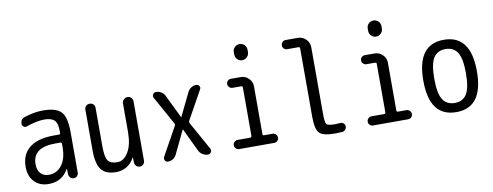

<svg xmlns="http://www.w3.org/2000/svg" viewBox="-63 -1081 3627 1412"><g transform="rotate(-10 1750.0 -375.0)"><path d="M304.7 -275.4Q134.8 -275.4 134.8 -150.4Q134.8 -105.5 157.2 -81.1Q179.7 -56.6 219.7 -56.6Q278.3 -56.6 315.4 -105Q352.5 -153.3 352.5 -240.2V-263.7Q352.5 -274.4 341.8 -275.4ZM205.1 9.8Q139.6 9.8 99.6 -31.7Q59.6 -73.2 59.6 -144.5Q59.6 -235.4 121.1 -285.2Q182.6 -335 304.7 -335H341.8Q352.5 -335 352.5 -345.7V-360.4Q352.5 -417 330.6 -439.9Q308.6 -462.9 254.9 -462.9Q200.2 -462.9 119.1 -435.5Q107.4 -430.7 96.2 -438.5Q85 -446.3 85 -459Q85 -497.1 119.1 -506.8Q193.4 -530.3 254.9 -530.3Q354.5 -530.3 392.1 -490.2Q429.7 -450.2 429.7 -339.8V-36.1Q429.7 -21.5 419.4 -10.7Q409.2 0 394 0Q378.9 0 368.7 -10.7Q358.4 -21.5 357.4 -36.1L356.4 -74.2Q356.4 -75.2 355.5 -75.2Q353.5 -75.2 352.5 -74.2Q305.7 9.8 205.1 9.8Z M710 9.8Q632.8 9.8 599.1 -33.2Q565.4 -76.2 565.4 -179.7V-482.4Q565.4 -498 576.7 -508.8Q587.9 -519.5 604 -519.5Q620.1 -519.5 630.9 -508.8Q641.6 -498 641.6 -482.4V-198.2Q641.6 -115.2 660.2 -87.9Q678.7 -60.5 730.5 -60.5Q779.3 -60.5 812.5 -115.7Q845.7 -170.9 845.7 -267.6V-480.5Q845.7 -496.1 857.9 -507.8Q870.1 -519.5 886.2 -519.5Q902.3 -519.5 913.6 -508.3Q924.8 -497.1 924.8 -480.5V-37.1Q924.8 -22.5 914.1 -11.2Q903.3 0 887.7 0Q872.1 0 861.3 -10.7Q850.6 -21.5 849.6 -37.1L848.6 -74.2Q848.6 -75.2 847.7 -75.2Q845.7 -75.2 845.7 -74.2Q827.1 -35.2 790.5 -12.7Q753.9 9.8 710 9.8Z M1075.2 -39.1 1192.4 -250Q1197.3 -259.8 1192.4 -269.5L1075.2 -480.5Q1068.4 -494.1 1076.2 -506.8Q1084 -519.5 1098.6 -519.5Q1120.1 -519.5 1138.2 -508.8Q1156.2 -498 1165 -478.5L1249 -305.7Q1249 -304.7 1250 -304.7Q1251 -304.7 1251 -305.7L1335.9 -480.5Q1345.7 -498 1362.3 -508.8Q1378.9 -519.5 1399.4 -519.5Q1414.1 -519.5 1421.9 -507.3Q1429.7 -495.1 1421.9 -482.4L1303.7 -269.5Q1298.8 -259.8 1303.7 -250L1419.9 -41Q1427.7 -27.3 1419.9 -13.7Q1412.1 0 1396.5 0Q1375 0 1356.4 -11.7Q1337.9 -23.4 1329.1 -42L1247.1 -213.9Q1247.1 -214.8 1246.1 -214.8Q1245.1 -214.8 1245.1 -213.9L1162.1 -41Q1153.3 -22.5 1136.2 -11.2Q1119.1 0 1097.7 0Q1083 0 1075.7 -13.2Q1068.4 -26.4 1075.2 -39.1Z M1628.9 0Q1615.2 0 1605 -9.8Q1594.7 -19.5 1594.7 -33.7Q1594.7 -47.9 1605 -58.1Q1615.2 -68.4 1628.9 -68.4H1722.7Q1733.4 -68.4 1734.4 -79.1V-441.4Q1734.4 -452.1 1722.7 -452.1H1659.2Q1645.5 -452.1 1635.3 -461.9Q1625 -471.7 1625 -485.8Q1625 -500 1634.8 -509.8Q1644.5 -519.5 1659.2 -519.5H1731.4Q1766.6 -519.5 1791.5 -494.6Q1816.4 -469.7 1816.4 -434.6V-79.1Q1816.4 -68.4 1827.1 -68.4H1890.6Q1904.3 -68.4 1914.6 -58.1Q1924.8 -47.9 1924.8 -33.7Q1924.8 -19.5 1915 -9.8Q1905.3 0 1890.6 0ZM1713.9 -709Q1713.9 -730.5 1729 -745.1Q1744.1 -759.8 1765.1 -759.8Q1786.1 -759.8 1801.3 -745.1Q1816.4 -730.5 1816.4 -709V-691.4Q1816.4 -669.9 1801.3 -654.8Q1786.1 -639.6 1765.1 -639.6Q1744.1 -639.6 1729 -654.8Q1713.9 -669.9 1713.9 -691.4Z M2103.5 -662.1Q2089.8 -662.1 2080.1 -671.9Q2070.3 -681.6 2070.3 -695.8Q2070.3 -710 2080.1 -720.2Q2089.8 -730.5 2103.5 -730.5H2196.3Q2231.4 -730.5 2256.3 -705.1Q2281.2 -679.7 2281.2 -644.5V-150.4Q2281.2 -84 2291.5 -70.8Q2301.8 -57.6 2355.5 -57.6Q2367.2 -57.6 2394.5 -59.6Q2408.2 -61.5 2418.9 -51.8Q2429.7 -42 2429.7 -29.3Q2429.7 -14.6 2420.4 -3.9Q2411.1 6.8 2396.5 7.8Q2362.3 9.8 2344.7 9.8Q2254.9 9.8 2227.1 -18.6Q2199.2 -46.9 2199.2 -139.6V-651.4Q2199.2 -662.1 2188.5 -662.1Z M2628.9 0Q2615.2 0 2605 -9.8Q2594.7 -19.5 2594.7 -33.7Q2594.7 -47.9 2605 -58.1Q2615.2 -68.4 2628.9 -68.4H2722.7Q2733.4 -68.4 2734.4 -79.1V-441.4Q2734.4 -452.1 2722.7 -452.1H2659.2Q2645.5 -452.1 2635.3 -461.9Q2625 -471.7 2625 -485.8Q2625 -500 2634.8 -509.8Q2644.5 -519.5 2659.2 -519.5H2731.4Q2766.6 -519.5 2791.5 -494.6Q2816.4 -469.7 2816.4 -434.6V-79.1Q2816.4 -68.4 2827.1 -68.4H2890.6Q2904.3 -68.4 2914.6 -58.1Q2924.8 -47.9 2924.8 -33.7Q2924.8 -19.5 2915 -9.8Q2905.3 0 2890.6 0ZM2713.9 -709Q2713.9 -730.5 2729 -745.1Q2744.1 -759.8 2765.1 -759.8Q2786.1 -759.8 2801.3 -745.1Q2816.4 -730.5 2816.4 -709V-691.4Q2816.4 -669.9 2801.3 -654.8Q2786.1 -639.6 2765.1 -639.6Q2744.1 -639.6 2729 -654.8Q2713.9 -669.9 2713.9 -691.4Z M3339.4 -415.5Q3310.5 -460.9 3250 -460.9Q3189.5 -460.9 3160.6 -415.5Q3131.8 -370.1 3131.8 -260.3Q3131.8 -150.4 3160.6 -104.5Q3189.5 -58.6 3250 -58.6Q3310.5 -58.6 3339.4 -104.5Q3368.2 -150.4 3368.2 -260.3Q3368.2 -370.1 3339.4 -415.5ZM3450.2 -260.3Q3450.2 9.8 3250 9.8Q3049.8 9.8 3049.8 -260.3Q3049.8 -530.3 3250 -530.3Q3450.2 -530.3 3450.2 -260.3Z"/></g></svg>

Font: Rounded-X Mgen+ 2m regular
Style: Regular
Weight: 400
Designer: [Source Han Sans]
Ryoko NISHIZUKA  (kana & ideographs); Paul D. Hunt (Latin, Greek & Cyrillic); Wenlong ZHANG  (bopomofo
Version: Version 1.059.20150602